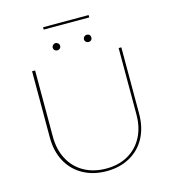

<svg xmlns="http://www.w3.org/2000/svg" viewBox="-127 -990 991 1099"><g transform="rotate(-15 368.5 -440.0)"><path d="M230 -885H500V-871H230ZM253 -758Q253 -766 259.5 -772.5Q266 -779 275 -779Q284 -779 290.5 -772.5Q297 -766 297 -758Q297 -748 290.5 -742Q284 -736 275 -736Q266 -736 259.5 -742Q253 -748 253 -758ZM438 -758Q438 -766 444.5 -772.5Q451 -779 460 -779Q470 -779 476 -773Q482 -767 482 -758Q482 -748 476 -742Q470 -736 460 -736Q451 -736 444.5 -742Q438 -748 438 -758ZM104 -265V-658H122V-266Q122 -189 153 -131Q184 -73 240.5 -41.5Q297 -10 372 -10Q445 -10 500.5 -41.5Q556 -73 586.5 -130.5Q617 -188 617 -264V-658H633V-265Q633 -184 600.5 -123Q568 -62 508 -28.5Q448 5 370 5Q291 5 230.5 -28.5Q170 -62 137 -123Q104 -184 104 -265Z"/></g></svg>

Font: Ysabeau SC Thin
Style: Regular
Weight: 200
Designer: Christian Thalmann (Catharsis Fonts)
Version: Version 0.003